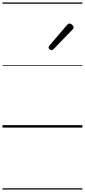

<svg xmlns="http://www.w3.org/2000/svg" viewBox="-20 -1030 685 1550"><path d="M396 -625Q390 -625 381 -632Q372 -639 372 -646Q372 -650 373.5 -654Q375 -658 380 -663L520 -827Q526 -834 530.5 -837Q535 -840 540 -840Q547 -840 555 -835Q563 -830 568.5 -822.5Q574 -815 574 -808Q574 -803 572 -799.5Q570 -796 566 -792L413 -634Q404 -625 396 -625ZM0 490H645V500H0ZM0 -20H645V0H0ZM0 -505H645V-500H0ZM0 -1010H645V-1000H0Z"/></svg>

Font: Playwrite TZ Guides
Style: Regular
Weight: 400
Designer: Veronika Burian, José Scaglione
Foundry: TypeTogether
Version: Version 1.003